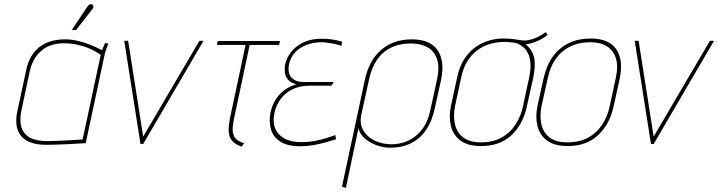

<svg xmlns="http://www.w3.org/2000/svg" viewBox="-20 -699 3486 932"><path d="M506 -487 490 -490Q490 -490 485 -479Q480 -468 475 -455Q448 -470 417.5 -482Q387 -494 356.5 -501Q326 -508 295 -508Q265 -508 235.5 -501Q206 -494 180 -477Q154 -460 134.5 -430Q115 -400 106 -354L64 -158Q57 -127 59.5 -98Q62 -69 77 -46Q92 -23 123.5 -9.5Q155 4 206 4Q228 4 254 3Q280 2 305.5 1Q331 0 351.5 -1.5Q372 -3 384.5 -3.5Q397 -4 396 -4L488 -434Q491 -448 496 -461Q501 -474 506 -487ZM84 -163 124 -351Q131 -384 145.5 -409.5Q160 -435 181 -453Q202 -471 229.5 -480Q257 -489 290 -489Q314 -489 336.5 -485.5Q359 -482 381 -475.5Q403 -469 425 -458.5Q447 -448 469 -433L381 -22Q382 -22 365 -21Q348 -20 321.5 -18.5Q295 -17 265.5 -15.5Q236 -14 210 -14Q157 -14 125.5 -31Q94 -48 84 -81Q74 -114 84 -163ZM427 -653Q431 -657 432.5 -661.5Q434 -666 433 -670.5Q432 -675 428 -677Q425 -679 420.5 -678.5Q416 -678 412 -675.5Q408 -673 405 -668L328 -553H349Z M583 -501 662 0H675L968 -501H948L675 -36L602 -501Z M1118 -133 1192 -481H1335L1339 -500H1037L1033 -481H1172L1098 -133Q1091 -101 1090 -77Q1089 -53 1095 -36Q1101 -19 1115.5 -7Q1130 5 1154 13L1165 -4Q1130 -14 1118.5 -34Q1107 -54 1109.5 -80Q1112 -106 1118 -133Z M1637 -476 1641 -497Q1617 -504 1592 -507.5Q1567 -511 1541 -511Q1490 -511 1452.5 -493Q1415 -475 1393 -446.5Q1371 -418 1364 -386Q1361 -370 1362.5 -350Q1364 -330 1377 -313.5Q1390 -297 1419 -290Q1371 -276 1337.5 -240.5Q1304 -205 1293 -152Q1285 -114 1294 -76Q1303 -38 1337.5 -13.5Q1372 11 1440 11Q1470 11 1501 5.5Q1532 0 1561 -8Q1590 -16 1611 -23L1608 -43Q1609 -44 1595.5 -39Q1582 -34 1559 -27Q1536 -20 1505.5 -14.5Q1475 -9 1442 -9Q1393 -9 1360.5 -27Q1328 -45 1315.5 -76.5Q1303 -108 1312 -149Q1318 -178 1332 -202.5Q1346 -227 1367.5 -245Q1389 -263 1418 -273Q1447 -283 1483 -283H1589L1600 -301H1452Q1425 -301 1407.5 -312Q1390 -323 1384 -342Q1378 -361 1383 -386Q1391 -424 1415 -447.5Q1439 -471 1472 -482.5Q1505 -494 1540 -494Q1552 -494 1570.5 -491.5Q1589 -489 1607.5 -485Q1626 -481 1637 -476Z M2090 -171 2121 -311Q2140 -403 2104 -455.5Q2068 -508 1979 -508Q1890 -508 1830.5 -457Q1771 -406 1751 -311L1640 207L1659 213L1720 -76Q1725 -55 1740.5 -37.5Q1756 -20 1778.5 -7.5Q1801 5 1826 11.5Q1851 18 1875 18Q1931 18 1974.5 -3.5Q2018 -25 2047.5 -67.5Q2077 -110 2090 -171ZM2102 -316 2069 -165Q2059 -114 2034 -78Q2009 -42 1973 -22Q1937 -2 1893 1Q1860 3 1828.5 -5.5Q1797 -14 1773 -32.5Q1749 -51 1737.5 -79Q1726 -107 1734 -143L1772 -316Q1784 -370 1810 -408.5Q1836 -447 1877.5 -467.5Q1919 -488 1975 -488Q2023 -488 2056 -469Q2089 -450 2101.5 -412Q2114 -374 2102 -316Z M2638 -531 2629 -543Q2607 -527 2586.5 -517.5Q2566 -508 2545 -504Q2531 -501 2515 -503Q2499 -505 2477 -508.5Q2455 -512 2421 -512Q2388 -512 2353.5 -502Q2319 -492 2288 -470Q2257 -448 2234 -413Q2211 -378 2200 -328L2169 -185Q2158 -131 2169 -87Q2180 -43 2215.5 -16.5Q2251 10 2315 10Q2407 10 2463.5 -43.5Q2520 -97 2538 -185L2568 -320Q2581 -382 2572.5 -420Q2564 -458 2531 -484Q2553 -486 2575.5 -494.5Q2598 -503 2615.5 -513.5Q2633 -524 2638 -531ZM2548 -320 2519 -185Q2509 -135 2482.5 -94.5Q2456 -54 2414.5 -31Q2373 -8 2315 -8Q2260 -8 2229 -31.5Q2198 -55 2188.5 -95.5Q2179 -136 2189 -185L2219 -324Q2228 -368 2247.5 -400Q2267 -432 2293.5 -452.5Q2320 -473 2351.5 -483.5Q2383 -494 2416 -495Q2430 -496 2443.5 -495Q2457 -494 2469.5 -492.5Q2482 -491 2492 -488Q2495 -486 2504.5 -481Q2514 -476 2525 -465.5Q2536 -455 2544.5 -437Q2553 -419 2555 -390.5Q2557 -362 2548 -320Z M2959 -185 2988 -316Q3007 -408 2971.5 -460Q2936 -512 2847 -512Q2787 -512 2740.5 -489.5Q2694 -467 2663 -423.5Q2632 -380 2618 -316L2589 -185Q2578 -131 2589 -87Q2600 -43 2636 -16.5Q2672 10 2736 10Q2828 10 2884.5 -44Q2941 -98 2959 -185ZM2969 -320 2940 -185Q2930 -135 2903.5 -94.5Q2877 -54 2835 -31Q2793 -8 2735 -8Q2679 -8 2648 -31.5Q2617 -55 2608 -95.5Q2599 -136 2609 -185L2639 -320Q2650 -374 2677.5 -413Q2705 -452 2747.5 -473Q2790 -494 2846 -494Q2894 -494 2925.5 -474.5Q2957 -455 2969.5 -416.5Q2982 -378 2969 -320Z M3061 -501 3140 0H3153L3446 -501H3426L3153 -36L3080 -501Z"/></svg>

Font: Advent Pro Thin
Style: Italic
Weight: 250
Italic angle: -12°
Version: Version 3.000